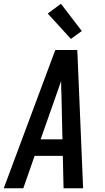

<svg xmlns="http://www.w3.org/2000/svg" viewBox="-37 -1001 557 1021"><path d="M-17 0 257 -735H374L380 -595L405 0H301L297 -172H147L87 0ZM179 -260H295L290 -490Q289 -510 288.5 -530Q288 -550 288 -570Q281 -550 274 -530Q267 -510 260 -490ZM340 -794 217 -929 287 -981 398 -836Z"/></svg>

Font: Iosevka SS04 Semibold
Style: Italic
Weight: 600
Italic angle: -9°
Monospace: yes
Designer: Belleve Invis
Foundry: Belleve Invis
Version: Version 19.0.0; ttfautohint (v1.8.4)